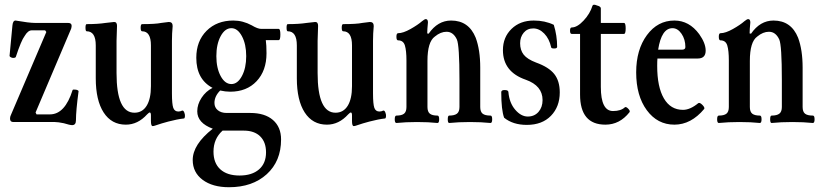

<svg xmlns="http://www.w3.org/2000/svg" viewBox="-20 -511 3440 804"><path d="M282 13Q273 13 247 5Q223 0 210 0H36Q22 0 22 -14Q22 -22 25 -28L174 -377L169 -384H113Q97 -384 83 -360Q69 -342 46 -272Q44 -269 37.5 -268.5Q31 -268 25.5 -271Q20 -274 20 -277L32 -404Q34 -425 45 -425Q102 -415 127 -415H265Q280 -415 280 -403Q280 -399 278 -391L129 -40L133 -32H189Q252 -32 284 -134Q285 -136 289 -136Q293 -136 297.5 -135.5Q302 -135 305.5 -133Q309 -131 309 -129Q298 -47 298 -7Q298 13 282 13Z M619 17Q612 17 612 -5V-28Q612 -40 607 -40Q604 -40 596 -32Q557 11 507 11Q447 11 414 -40Q381 -91 381 -183V-321Q381 -380 343 -380Q338 -380 338 -395Q338 -410 343 -410Q390 -410 422 -415Q454 -419 458 -419Q470 -419 470 -403Q468 -357 468 -340V-205Q468 -39 543 -39Q576 -39 594 -68Q612 -97 612 -150V-321Q612 -380 575 -380Q569 -380 569 -395Q569 -410 575 -410Q631 -410 655 -415Q683 -419 687 -419Q703 -419 703 -402Q700 -370 700 -340V-120Q700 -75 705.5 -59.5Q711 -44 727 -44Q735 -44 743 -48Q748 -49 751.5 -40.5Q755 -32 754.5 -24.5Q754 -17 751 -15Q723 -12 685 -2Q658 5 629 15Q624 17 619 17Z M944 -127Q924 -127 902 -132Q878 -108 878 -80Q878 -61 892 -49.5Q906 -38 929 -38H1028Q1089 -38 1123 -8.5Q1157 21 1157 73Q1157 164 1097 218.5Q1037 273 939 273Q870 273 828.5 242Q787 211 787 159Q787 94 871 28Q806 4 806 -45Q806 -74 824 -101.5Q842 -129 870 -143Q802 -179 802 -269Q802 -339 845 -382Q888 -425 957 -425Q997 -425 1034 -405Q1059 -390 1074 -390H1147Q1154 -390 1154 -366.5Q1154 -343 1147 -343H1093Q1096 -323 1096 -288Q1096 -215 1054.5 -171Q1013 -127 944 -127ZM949 -159Q975 -159 993 -192.5Q1011 -226 1011 -276Q1011 -326 993 -359.5Q975 -393 949 -393Q922 -393 904 -359.5Q886 -326 886 -276Q886 -226 904 -192.5Q922 -159 949 -159ZM1094 127Q1094 84 1069.5 60Q1045 36 1001 36H912Q874 70 874 124Q874 172 902.5 198Q931 224 983 224Q1035 224 1064.5 198.5Q1094 173 1094 127Z M1461 17Q1454 17 1454 -5V-28Q1454 -40 1449 -40Q1446 -40 1438 -32Q1399 11 1349 11Q1289 11 1256 -40Q1223 -91 1223 -183V-321Q1223 -380 1185 -380Q1180 -380 1180 -395Q1180 -410 1185 -410Q1232 -410 1264 -415Q1296 -419 1300 -419Q1312 -419 1312 -403Q1310 -357 1310 -340V-205Q1310 -39 1385 -39Q1418 -39 1436 -68Q1454 -97 1454 -150V-321Q1454 -380 1417 -380Q1411 -380 1411 -395Q1411 -410 1417 -410Q1473 -410 1497 -415Q1525 -419 1529 -419Q1545 -419 1545 -402Q1542 -370 1542 -340V-120Q1542 -75 1547.5 -59.5Q1553 -44 1569 -44Q1577 -44 1585 -48Q1590 -49 1593.5 -40.5Q1597 -32 1596.5 -24.5Q1596 -17 1593 -15Q1565 -12 1527 -2Q1500 5 1471 15Q1466 17 1461 17Z M1640 4Q1633 4 1633 -11.5Q1633 -27 1640 -27Q1662 -27 1672 -35Q1682 -43 1682 -63V-258Q1682 -299 1675.5 -320.5Q1669 -342 1647 -342Q1640 -342 1640 -357Q1640 -372 1647 -372Q1668 -372 1699 -389.5Q1730 -407 1747 -422Q1758 -431 1763 -431Q1772 -431 1772 -417Q1769 -387 1769 -371L1775 -370Q1813 -425 1869 -425Q1943 -425 1972 -353Q1991 -302 1991 -228V-63Q1991 -43 2001 -35Q2011 -27 2034 -27Q2041 -27 2041 -11.5Q2041 4 2034 4Q1995 0 1948 0Q1900 0 1861 4Q1855 4 1855 -11.5Q1855 -27 1861 -27Q1883 -27 1893.5 -35Q1904 -43 1904 -63V-176Q1904 -322 1893 -346Q1878 -378 1850 -378Q1825 -378 1801 -358Q1770 -336 1770 -256V-63Q1770 -43 1780 -35Q1790 -27 1812 -27Q1819 -27 1819 -11.5Q1819 4 1812 4Q1775 0 1726 0Q1679 0 1640 4Z M2186 12Q2128 12 2091 -18Q2079 -51 2079 -125Q2079 -134 2093 -134Q2109 -134 2109 -125Q2113 -80 2137.5 -51.5Q2162 -23 2190 -23Q2218 -23 2235 -42.5Q2252 -62 2252 -92Q2252 -152 2182 -177Q2086 -210 2086 -301Q2086 -355 2122 -390Q2158 -425 2215 -425Q2262 -425 2299 -407Q2313 -362 2313 -315Q2313 -308 2301 -308Q2288 -308 2288 -313Q2280 -349 2259 -370.5Q2238 -392 2213 -392Q2188 -392 2173 -374Q2158 -356 2158 -330Q2158 -301 2173 -282Q2188 -263 2225 -249Q2278 -230 2301 -201Q2324 -172 2324 -124Q2324 -64 2287 -26Q2250 12 2186 12Z M2515 11Q2409 11 2409 -115V-369H2374Q2367 -369 2367 -382.5Q2367 -396 2374 -396Q2397 -396 2424 -425Q2451 -454 2461 -487Q2464 -495 2480 -488Q2496 -484 2496 -476V-415H2593Q2600 -415 2600 -392Q2600 -369 2593 -369H2496V-147Q2496 -46 2547 -46Q2580 -46 2597 -62Q2602 -65 2611 -55.5Q2620 -46 2616 -41Q2575 11 2515 11Z M2804 11Q2733 11 2688.5 -49.5Q2644 -110 2644 -208Q2644 -303 2689 -364Q2734 -425 2804 -425Q2866 -425 2908 -368Q2935 -330 2935 -299Q2935 -266 2902 -266H2733Q2732 -256 2732 -235Q2732 -147 2760 -99Q2788 -51 2840 -51Q2870 -51 2904 -79Q2910 -83 2921 -72Q2932 -61 2929 -55Q2874 11 2804 11ZM2796 -393Q2750 -393 2736 -303H2836Q2850 -303 2850 -314Q2850 -346 2834 -369.5Q2818 -393 2796 -393Z M2990 4Q2983 4 2983 -11.5Q2983 -27 2990 -27Q3012 -27 3022 -35Q3032 -43 3032 -63V-258Q3032 -299 3025.5 -320.5Q3019 -342 2997 -342Q2990 -342 2990 -357Q2990 -372 2997 -372Q3018 -372 3049 -389.5Q3080 -407 3097 -422Q3108 -431 3113 -431Q3122 -431 3122 -417Q3119 -387 3119 -371L3125 -370Q3163 -425 3219 -425Q3293 -425 3322 -353Q3341 -302 3341 -228V-63Q3341 -43 3351 -35Q3361 -27 3384 -27Q3391 -27 3391 -11.5Q3391 4 3384 4Q3345 0 3298 0Q3250 0 3211 4Q3205 4 3205 -11.5Q3205 -27 3211 -27Q3233 -27 3243.5 -35Q3254 -43 3254 -63V-176Q3254 -322 3243 -346Q3228 -378 3200 -378Q3175 -378 3151 -358Q3120 -336 3120 -256V-63Q3120 -43 3130 -35Q3140 -27 3162 -27Q3169 -27 3169 -11.5Q3169 4 3162 4Q3125 0 3076 0Q3029 0 2990 4Z"/></svg>

Font: Junicode Cond Medium
Style: Regular
Weight: 500
Width: 3
Designer: Peter S. Baker
Version: Version 2.201